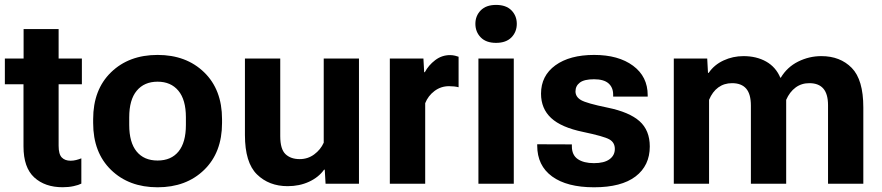

<svg xmlns="http://www.w3.org/2000/svg" viewBox="-20 -756 3631 790"><path d="M0 -409.4H316.9V-515.1H0ZM76.7 -153.3Q76.7 -66.7 120.8 -26.1Q165 14.4 237.8 14.4Q262 14.4 282.7 9.9Q303.5 5.4 314.7 -0.5V-104.5Q304.2 -100.3 293 -97.5Q281.7 -94.7 270.5 -94.7Q247.3 -94.7 234.3 -108Q221.2 -121.3 221.2 -156.2V-636.5H77.1V-474.4L76.7 -460.2Z M363.3 -250Q363.3 -128.4 436.9 -56.9Q510.5 14.6 628.4 14.6Q746.3 14.6 819.9 -56.9Q893.6 -128.4 893.6 -250V-265.6Q893.6 -387.2 819.9 -458.6Q746.3 -530 628.4 -530Q510.5 -530 436.9 -458.6Q363.3 -387.2 363.3 -265.6ZM511.7 -273.7Q511.7 -345.5 542.6 -382.7Q573.5 -419.9 628.4 -419.9Q683.1 -419.9 714 -382.7Q744.9 -345.5 744.9 -273.7V-241.9Q744.9 -169.9 714.6 -132.7Q684.3 -95.5 628.4 -95.5Q572.5 -95.5 542.1 -132.7Q511.7 -169.9 511.7 -241.9Z M987.8 -200.4Q987.8 -86.9 1037.2 -38.5Q1086.7 10 1163.6 10Q1212.2 10 1251.6 -8.2Q1291 -26.4 1313.5 -57.9H1316.2L1319.6 0H1457V-515.1H1312V-168.9Q1299.1 -140.1 1272.8 -120.7Q1246.6 -101.3 1213.1 -101.3Q1176.3 -101.3 1154.7 -121.8Q1133.1 -142.3 1133.1 -195.6V-515.1H987.8Z M1584 0H1729.5V-331.5Q1741.5 -361.8 1767.8 -381.6Q1794.2 -401.4 1827.6 -401.4Q1839.1 -401.4 1848.8 -400.3Q1858.4 -399.2 1866.9 -397V-522.5Q1862.5 -524.4 1852.2 -526.9Q1841.8 -529.3 1831.8 -529.3Q1797.9 -529.3 1770.5 -508.4Q1743.2 -487.5 1728 -459H1725.3L1722.2 -515.1H1584Z M1948.5 0H2094V-515.1H1948.5ZM1936 -658Q1936 -624.8 1958 -602.2Q1980 -579.6 2021 -579.6Q2062.3 -579.6 2084.4 -602.2Q2106.4 -624.8 2106.4 -658Q2106.4 -690.9 2084.4 -713.4Q2062.3 -735.8 2021.2 -735.8Q1980.2 -735.8 1958.1 -713.4Q1936 -690.9 1936 -658Z M2190.4 -162.4V-157Q2190.4 -74.7 2251.6 -30Q2312.7 14.6 2424.3 14.6Q2536.6 14.6 2595.1 -30Q2653.6 -74.7 2653.6 -153.3Q2653.6 -219.7 2611.5 -257.3Q2569.3 -294.9 2479.7 -313.2Q2393.8 -330.8 2370.8 -344.1Q2347.9 -357.4 2347.9 -380.1Q2347.9 -402.6 2366 -416.3Q2384 -429.9 2424.1 -429.9Q2464.4 -429.9 2483.6 -413.1Q2502.9 -396.2 2502.9 -366.7V-358.6H2645V-364.3Q2645 -440.9 2584.8 -485.5Q2524.7 -530 2424.6 -530Q2324.2 -530 2265.1 -487.2Q2206.1 -444.3 2206.1 -370.6Q2206.1 -309.1 2247.7 -270.4Q2289.3 -231.7 2379.6 -213.1Q2464.4 -195.3 2487.1 -182.6Q2509.8 -169.9 2509.8 -143.1Q2509.8 -116.7 2487.9 -100.7Q2466.1 -84.7 2423.8 -84.7Q2381.8 -84.7 2357.4 -101.3Q2333 -117.9 2333 -154.1V-161.9Z M2752.4 0H2897.5V-345.2Q2911.4 -378.7 2935.4 -396.2Q2959.5 -413.8 2992.2 -413.8Q3030.8 -413.8 3050.2 -391.4Q3069.6 -368.9 3069.6 -321.5V0H3214.8V-345.2Q3229 -377.7 3253.5 -395.9Q3278.1 -414.1 3311 -413.8Q3348.6 -413.6 3367.8 -391.4Q3387 -369.1 3387 -323V0H3532.2V-314.2Q3532.2 -428 3484.6 -476.6Q3437 -525.1 3359.4 -525.1Q3309.3 -525.1 3264 -502.6Q3218.8 -480 3192.6 -436.3H3190.7Q3172.4 -480 3132.6 -502.6Q3092.8 -525.1 3039.1 -525.1Q2995.6 -525.1 2957.2 -507.3Q2918.7 -489.5 2896 -456.3H2893.1L2889.9 -515.1H2752.4Z"/></svg>

Font: Roboto Flex
Style: Regular
Weight: 400
Designer: Berlow after Robertson
Foundry: Google
Version: Version 3.200;gftools[0.9.32]